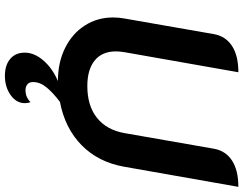

<svg xmlns="http://www.w3.org/2000/svg" viewBox="-122 -626 969 764"><g transform="rotate(90 362.0 -244.5)"><path d="M724 -709 644 -255Q626 -152 558.5 -85.5Q491 -19 386 1Q350 28 328.5 54Q307 80 307 108Q307 123 316 130.5Q325 138 340 138Q367 138 387 118Q391 128 391 141Q391 174 359 197Q327 220 282 220Q240 220 215 199Q190 178 190 141Q190 103 221 67Q252 31 303 9H302Q229 9 171.5 -19.5Q114 -48 82 -98Q50 -148 50 -210Q50 -235 54 -255L116 -610Q124 -658 163 -683.5Q202 -709 268 -709L188 -255Q185 -237 185 -221Q185 -167 221 -137.5Q257 -108 323 -108Q401 -108 449 -146Q497 -184 510 -255L572 -610Q580 -658 619 -683.5Q658 -709 724 -709Z"/></g></svg>

Font: K2D
Style: Bold Italic
Weight: 700
Italic angle: -10°
Designer: Katatrad Aksorn Co.,Ltd.
Foundry: Cadson Demak Co.,Ltd.
Version: Version 1.000; ttfautohint (v1.6)